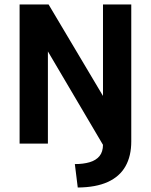

<svg xmlns="http://www.w3.org/2000/svg" viewBox="-20 -647 680 865"><path d="M330.3 197.8 317.2 92.2Q355.4 92.2 383.9 83.8Q412.5 75.4 428.2 56.3Q444 37.1 444 4.3V-31.7L453.9 22.4L140.4 -509.3L195.8 -512.2V0H68.3V-627H198.8L499.9 -120.8L444 -117.7V-627H571.4V-9.9Q571.4 56.2 545.2 102.3Q519.1 148.5 465.6 172.8Q412.2 197.1 330.3 197.8Z"/></svg>

Font: Anaheim
Style: Regular
Weight: 400
Designer: Vernon Adams
Foundry: Vernon Adams
Version: Version 2.001